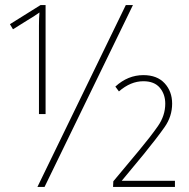

<svg xmlns="http://www.w3.org/2000/svg" viewBox="-20 -734 741 754"><path d="M159 -286V-714H139L19 -639L31 -619L87 -654Q101 -662 111.5 -669Q122 -676 135 -685Q133 -663 133 -633.5Q133 -604 133 -579V-286ZM155 0 502 -714H474L127 0ZM667 0V-24H458L545 -129Q597 -193 626.5 -235Q656 -277 656 -327Q656 -375 626.5 -407Q597 -439 543 -439Q482 -439 433 -394L447 -375Q493 -415 543 -415Q586 -415 607.5 -389.5Q629 -364 629 -327Q629 -280 600 -238.5Q571 -197 526 -143L425 -22L424 0Z"/></svg>

Font: Noto Sans Display SemiCondensed Thin
Style: Regular
Weight: 250
Width: 4
Designer: Monotype Design team
Foundry: Monotype Imaging Inc.
Version: 1.000